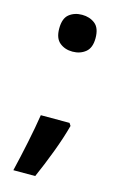

<svg xmlns="http://www.w3.org/2000/svg" viewBox="-108 -603 495 781"><g transform="rotate(15 139.5 -212.5)"><path d="M62 -476Q62 -519 84 -536.5Q106 -554 138 -554Q170 -554 192.5 -536.5Q215 -519 215 -476Q215 -435 192.5 -417Q170 -399 138 -399Q106 -399 84 -417Q62 -435 62 -476ZM209 -105Q195 -52 171 11.5Q147 75 123 129H31Q45 71 59 3.5Q73 -64 81 -116H202Z"/></g></svg>

Font: Noto Sans Bassa Vah SemiBold
Style: Regular
Weight: 600
Designer: Monotype Design Team
Foundry: Monotype Imaging Inc.
Version: Version 2.002; ttfautohint (v1.8.4.7-5d5b)